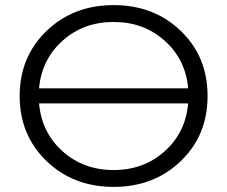

<svg xmlns="http://www.w3.org/2000/svg" viewBox="-20 -726 891 752"><path d="M162 -604.5Q267 -706 425 -706Q583 -706 688 -605Q793 -504 793 -350Q793 -196 688 -95Q583 6 425 6Q267 6 162 -95.5Q57 -197 57 -350Q57 -503 162 -604.5ZM133 -380H717Q707 -493 625 -566.5Q543 -640 425 -640Q307 -640 225 -566.5Q143 -493 133 -380ZM717 -321H133Q143 -207 225 -133.5Q307 -60 425 -60Q543 -60 625 -133.5Q707 -207 717 -321Z"/></svg>

Font: mBank
Style: Regular
Weight: 400
Designer: Julieta Ulanovsky
Foundry: Julieta Ulanovsky
Version: Version 7.200;PS 007.200;hotconv 1.0.88;makeotf.lib2.5.64775